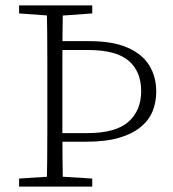

<svg xmlns="http://www.w3.org/2000/svg" viewBox="-20 -694 642 714"><path d="M185 -167V-199H305Q410 -199 457.5 -241Q505 -283 505 -355Q505 -428 458.5 -468Q412 -508 308 -508H186V-541H313Q399 -541 454 -517Q509 -493 535 -451Q561 -409 561 -353Q561 -314 547.5 -280.5Q534 -247 503 -221.5Q472 -196 422.5 -181.5Q373 -167 301 -167ZM154 0Q155 -51 155.5 -102Q156 -153 156 -205Q156 -257 156 -309V-365Q156 -417 156 -468.5Q156 -520 155.5 -571.5Q155 -623 154 -674H214Q213 -623 212.5 -571.5Q212 -520 212 -468.5Q212 -417 212 -366V-309Q212 -258 212 -206Q212 -154 212.5 -102.5Q213 -51 214 0ZM177 -635 51 -644V-674H323V-644L197 -635ZM51 0V-30L175 -38H195L323 -30V0Z"/></svg>

Font: Source Serif 4 18pt Light
Style: Regular
Weight: 300
Designer: Frank Grießhammer
Foundry: Adobe Systems Incorporated
Version: Version 4.004;hotconv 1.0.116;makeotfexe 2.5.65601